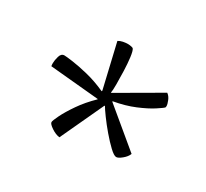

<svg xmlns="http://www.w3.org/2000/svg" viewBox="-91 -840 713 664"><g transform="rotate(30 265.0 -508.0)"><path d="M206 -309Q190 -311 173 -322.5Q156 -334 156 -341Q156 -347 167.5 -370.5Q179 -394 201 -426Q223 -458 255 -489L254 -490L59 -508Q58 -513 58 -520Q58 -531 62.5 -547Q67 -563 80 -563Q87 -563 113 -559.5Q139 -556 176 -547Q213 -538 253 -520L254 -523L213 -698Q221 -703 231 -705Q241 -707 250 -707Q257 -707 264 -705.5Q271 -704 272 -702Q277 -695 280 -671.5Q283 -648 284 -619Q285 -590 285 -565.5Q285 -541 283 -532H285L452 -629Q462 -622 467.5 -608.5Q473 -595 473 -588Q473 -584 472 -582Q469 -578 446 -563Q423 -548 386 -532.5Q349 -517 303 -509V-507L451 -384Q446 -371 432 -359.5Q418 -348 410 -348Q401 -348 383 -365Q365 -382 345 -405.5Q325 -429 309 -451Q293 -473 288 -482L286 -481Z"/></g></svg>

Font: Texturina Thin
Style: Regular
Weight: 100
Designer: Guillermo Torres Carreño
Foundry: Omnibus-Type
Version: Version 1.002; ttfautohint (v1.8.3)